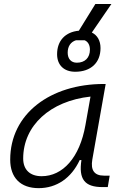

<svg xmlns="http://www.w3.org/2000/svg" viewBox="-20 -952 626 982"><path d="M177.7 10.3C269.5 10.3 344.7 -41 387.7 -133.3H396.5C381.8 -36.1 412.1 4.9 504.4 4.9H531.2L541 -53.7H511.7C461.9 -53.7 442.9 -82 452.1 -135.7L520.5 -522.5H511.2C237.3 -522.5 32.2 -370.1 32.2 -135.3C32.2 -43 85 10.3 177.7 10.3ZM192.9 -50.8C133.8 -50.8 98.6 -83.5 98.6 -141.1C98.6 -309.6 236.3 -435.5 442.9 -458L417 -312.5C387.7 -145.5 300.8 -50.8 192.9 -50.8ZM364.7 -585C444.8 -585 494.1 -631.3 494.1 -706.1C494.1 -743.7 478 -772 449.7 -785.6L549.8 -931.6H467.8L383.3 -794.9C314 -788.6 272 -743.7 272 -674.8C272 -619.1 307.1 -585 364.7 -585ZM373 -631.3C343.8 -631.3 326.2 -650.9 326.2 -682.6C326.2 -715.3 341.8 -737.8 368.7 -746.1H412.6C429.7 -739.3 439.9 -722.2 439.9 -698.2C439.9 -656.7 414.6 -631.3 373 -631.3Z"/></svg>

Font: Cascadia Mono PL Light
Style: Italic
Weight: 300
Italic angle: -10°
Monospace: yes
Designer: Aaron Bell
Foundry: Saja Typeworks
Version: Version 2404.023